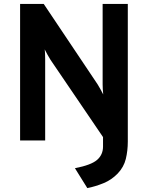

<svg xmlns="http://www.w3.org/2000/svg" viewBox="-20 -720 758 984"><path d="M427.5 244 364 142Q447 126 477.5 99.5Q508 73 508 31V-17.5L238.5 -414Q231.5 -424.5 223 -440.5Q214.5 -456.5 209 -467Q210.5 -457.5 211 -440.8Q211.5 -424 211.5 -415V0H83V-700H204L480 -288Q485.5 -279 494.2 -263.8Q503 -248.5 509 -236Q507.5 -247 506.8 -262.8Q506 -278.5 506 -288V-700H635V5.5Q635 52.5 624.8 94.5Q614.5 136.5 583 169.5Q551 202.5 509.5 219.2Q468 236 427.5 244Z"/></svg>

Font: Undotted
Style: Bold
Weight: 700
Designer: Delve Withrington, Dave Bailey, Thomas Jockin
Foundry: Delve Fonts LLC
Version: Version 4.000